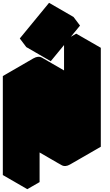

<svg xmlns="http://www.w3.org/2000/svg" viewBox="-63 -1288 776 1358"><path d="M346 -775Q381 -795 407 -780Q433 -765 433 -725V-225L563 -300V-900L650 -950V-250L433 -125Q399 -105 372.5 -120Q346 -135 346 -175V-675L217 -600V0L130 50V-650ZM250 -916 457 -1168 503 -1107 296 -855ZM650 -950 563 -900 390 -1000 476 -1050ZM563 -900V-300L390 -400V-1000ZM563 -300 433 -225 260 -325 390 -400ZM346 -675V-175Q346 -135 372 -120L199 -220Q173 -235 173 -275V-775ZM457 -1168 250 -916 77 -1016 284 -1268ZM250 -916 296 -855 123 -955 77 -1016ZM407 -780Q381 -795 346 -775L130 -650L-43 -750L173 -875Q208 -895 234 -880ZM130 -650V50L-43 -50V-750Z"/></svg>

Font: Nabla Normal
Style: Regular
Weight: 400
Designer: Arthur Reinders Folmer
Version: Version 1.000